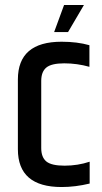

<svg xmlns="http://www.w3.org/2000/svg" viewBox="-20 -748 412 773"><path d="M52 -428Q52 -580 228 -580Q291 -580 340 -566V-479Q290 -493 238.5 -493Q187 -493 166.5 -476Q146 -459 146 -422V-152Q146 -115 166.5 -98Q187 -81 240 -81Q293 -81 341 -97V-9Q283 5 228 5Q52 5 52 -147ZM238 -728H318L254 -619H198Z"/></svg>

Font: Khand Medium
Style: Regular
Weight: 500
Designer: Devanagari: Sanchit Sawaria, Jyotish Sonowal; Latin: Satya Rajpurohit
Foundry: Indian Type Foundry
Version: Version 1.100;PS 1.0;hotconv 1.0.78;makeotf.lib2.5.61930; tt